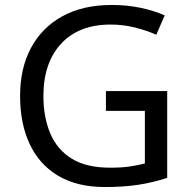

<svg xmlns="http://www.w3.org/2000/svg" viewBox="-20 -744 768 774"><path d="M407 -377H654V-27Q596 -8 537 1Q478 10 403 10Q292 10 216 -34.5Q140 -79 100.5 -161.5Q61 -244 61 -357Q61 -469 105 -551Q149 -633 231.5 -678.5Q314 -724 431 -724Q491 -724 544.5 -713Q598 -702 644 -682L610 -604Q572 -621 524.5 -633Q477 -645 426 -645Q298 -645 226.5 -568Q155 -491 155 -357Q155 -272 182.5 -206.5Q210 -141 269 -104.5Q328 -68 424 -68Q471 -68 504 -73Q537 -78 564 -85V-297H407Z"/></svg>

Font: Noto Sans Medefaidrin
Style: Regular
Weight: 400
Designer: Dalton Maag Ltd
Foundry: Dalton Maag Ltd
Version: Version 1.002; ttfautohint (v1.8.4.7-5d5b)